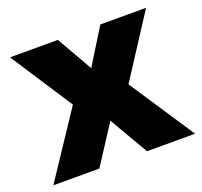

<svg xmlns="http://www.w3.org/2000/svg" viewBox="-100 -655 810 769"><g transform="rotate(-20 305.5 -270.5)"><path d="M607 0H402L306 -165L199 0H3L187 -277L15 -541H219L306 -389L400 -541H595L424 -277Z"/></g></svg>

Font: Argentum Novus
Style: Bold
Weight: 700
Designer: Julieta Ulanovsky (font) & Cristiano Sobral (main changes)
Foundry: Julieta Ulanovsky (font) & Cristiano Sobral (main changes)
Version: Version 3.00;November 27, 2020;FontCreator 13.0.0.2655 64-bi